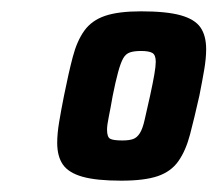

<svg xmlns="http://www.w3.org/2000/svg" viewBox="-20 -716 384 339"><path d="M194 -397Q150 -397 125.5 -404Q101 -411 91 -425.5Q81 -440 81 -464Q81 -480 84.5 -501Q88 -522 93 -547Q101 -587 108.5 -615.5Q116 -644 129 -662Q142 -680 165.5 -688Q189 -696 229 -696Q274 -696 299 -689Q324 -682 334 -667.5Q344 -653 344 -629Q344 -613 340.5 -592.5Q337 -572 332 -547Q323 -507 315.5 -478.5Q308 -450 295 -431.5Q282 -413 258.5 -405Q235 -397 194 -397ZM196 -468Q208 -468 215 -470.5Q222 -473 227 -481Q232 -489 235.5 -505Q239 -521 245 -547Q250 -570 252.5 -584.5Q255 -599 255 -607Q255 -619 249 -622.5Q243 -626 229 -626Q217 -626 209.5 -623.5Q202 -621 197.5 -613Q193 -605 188.5 -588.5Q184 -572 179 -547Q175 -524 172 -509.5Q169 -495 169 -487Q169 -474 174.5 -471Q180 -468 196 -468Z"/></svg>

Font: Saira Condensed ExtraBold
Style: Italic
Weight: 800
Width: 3
Italic angle: -12°
Designer: Hector Gatti with collaboration of the Omnibus-Type team
Foundry: Omnibus-Type
Version: Version 1.101